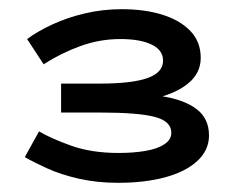

<svg xmlns="http://www.w3.org/2000/svg" viewBox="-20 -806 509 418"><path d="M237 -408Q191 -408 151.5 -417Q112 -426 82.5 -439.5Q53 -453 34 -464L65 -520Q90 -505 134.5 -489Q179 -473 238 -473Q271 -473 297 -477.5Q323 -482 338 -492Q353 -502 353 -517Q353 -542 317 -551.5Q281 -561 197 -561H113V-624H197Q267 -624 301 -636Q335 -648 335 -674Q335 -697 310 -709Q285 -721 242 -721Q197 -721 154.5 -705.5Q112 -690 75 -666L39 -721Q62 -738 94.5 -753Q127 -768 165.5 -777Q204 -786 245 -786Q295 -786 333.5 -774Q372 -762 394.5 -738.5Q417 -715 417 -680Q417 -648 391.5 -626Q366 -604 322 -593Q278 -582 219 -582V-604Q284 -604 332.5 -596.5Q381 -589 408 -568.5Q435 -548 435 -511Q435 -479 409.5 -455.5Q384 -432 339.5 -420Q295 -408 237 -408Z"/></svg>

Font: BioRhyme SemiExpanded SemiBold
Style: Regular
Weight: 600
Width: 6
Designer: Aoife Mooney
Foundry: Aoife Mooney Type
Version: Version 1.600;gftools[0.9.33]